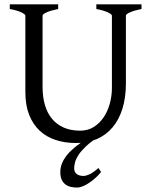

<svg xmlns="http://www.w3.org/2000/svg" viewBox="-20 -635 694 872"><path d="M439 146Q428.7 159.2 414.8 171.9Q400.9 184.6 386.2 194.6Q371.6 204.6 356.9 210.7Q342.3 216.8 330.1 216.8Q315.9 216.8 302.2 213.9Q288.6 210.9 277.8 203.1Q267.1 195.3 260.5 181.6Q253.9 168 253.9 146Q253.9 102.1 292 60.1Q314 36.6 346.7 13.7Q335.9 14.6 325.2 14.6Q274.9 14.6 232.7 0.7Q190.4 -13.2 159.9 -41.7Q129.4 -70.3 112.3 -113.8Q95.2 -157.2 95.2 -216.8V-564Q95.2 -569.8 77.4 -578.6Q59.6 -587.4 24.4 -594.2V-615.2H244.1V-594.2Q210.9 -587.4 192.1 -579.1Q173.3 -570.8 173.3 -564V-241.2Q173.3 -194.3 184.3 -157.2Q195.3 -120.1 217 -94.5Q238.8 -68.8 270.5 -55.2Q302.2 -41.5 344.2 -41.5Q378.9 -41.5 405.8 -58.3Q432.6 -75.2 450.9 -102.5Q469.2 -129.9 478.8 -164.8Q488.3 -199.7 488.3 -235.8V-564Q488.3 -569.8 470.5 -578.6Q452.6 -587.4 417.5 -594.2V-615.2H622.6V-594.2Q589.4 -587.4 570.6 -579.1Q551.8 -570.8 551.8 -564V-255.9Q551.8 -191.9 536.1 -141.6Q520.5 -91.3 491.2 -56.6Q461.9 -22 419.9 -3.4Q412.1 0 403.8 2.4Q383.8 16.6 369.6 30.3Q348.1 50.8 336.4 68.8Q324.7 86.9 320.8 102.1Q316.9 117.2 316.9 128.9Q316.9 147 328.6 155.5Q340.3 164.1 358.9 164.1Q371.1 164.1 388.9 155.3Q406.7 146.5 427.2 127.9Z"/></svg>

Font: Noto Serif Devanagari
Style: Bold
Weight: 700
Designer: Monotype Design Team
Foundry: Monotype Imaging Inc.
Version: Version 1.01